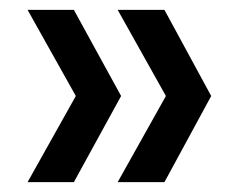

<svg xmlns="http://www.w3.org/2000/svg" viewBox="-20 -445 480 390"><path d="M317 -250 219 -425H314L409 -250L314 -75H219ZM134 -250 36 -425H130L226 -250L130 -75H36Z"/></svg>

Font: AF Albert Sans Medium
Style: Regular
Weight: 500
Designer: Andreas Rasmussen
Foundry: a.Foundry
Version: Version 1.300;Glyphs 3.2 (3231)